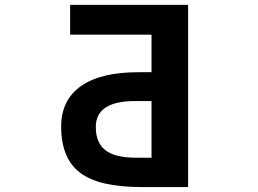

<svg xmlns="http://www.w3.org/2000/svg" viewBox="-20 -752 1040 774"><path d="M590.8 -344.7H525.4Q366.2 -344.7 366.2 -240.2Q366.2 -176.8 404.8 -146.5Q443.4 -116.2 528.3 -116.2H590.8ZM590.8 -460.9V-612.3H262.7V-732.4H738.3V2H548.8Q377.9 2 302.2 -56.2Q226.6 -114.3 226.6 -241.2Q226.6 -348.6 306.2 -404.8Q385.7 -460.9 538.1 -460.9Z"/></svg>

Font: Gen Shin Gothic Monospace Bold
Style: Bold
Weight: 700
Designer: [Source Han Sans]
Ryoko NISHIZUKA  (kana & ideographs); Paul D. Hunt (Latin, Greek & Cyrillic); Wenlong ZHANG  (bopomofo
Version: Version 1.002.20150607